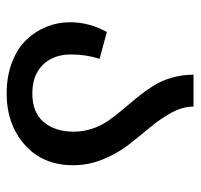

<svg xmlns="http://www.w3.org/2000/svg" viewBox="-32 -534 581 556"><g transform="rotate(90 258.0 -256.5)"><path d="M289.1 -526.9Q289.1 -495.6 306.6 -463.4Q324.2 -431.2 349.1 -401.4Q374 -371.6 398.9 -339.8Q423.8 -308.1 441.4 -265.9Q459 -223.6 459 -178.2Q459 -90.8 399.9 -38.3Q340.8 14.2 251 14.2Q200.7 14.2 160.4 -1.5Q120.1 -17.1 95.5 -43.2Q70.8 -69.3 57.9 -101.6Q44.9 -133.8 44.9 -168.9Q44.9 -225.1 73.2 -275.9L150.9 -254.9Q138.2 -215.8 138.2 -171.9Q138.2 -121.1 168.2 -90.6Q198.2 -60.1 251 -60.1Q306.6 -60.1 334.2 -93.3Q361.8 -126.5 361.8 -180.2Q361.8 -208.5 352.8 -234.6Q343.8 -260.7 329.1 -281.5Q314.5 -302.2 296.9 -322.8Q279.3 -343.3 261.7 -365Q244.1 -386.7 229.5 -409.7Q214.8 -432.6 205.8 -462.9Q196.8 -493.2 196.8 -526.9Z"/></g></svg>

Font: FiraGO
Style: Regular
Weight: 400
Designer: bBox Type
Foundry: bBox Type GmbH
Version: Version 1.001;PS 001.001;hotconv 1.0.88;makeotf.lib2.5.64775